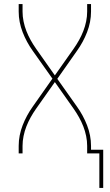

<svg xmlns="http://www.w3.org/2000/svg" viewBox="-20 -755 540 945"><path d="M469 170V0H409V-37Q409 -61 404 -85.5Q399 -110 390 -133Q381 -156 369 -177.5Q357 -199 343 -219L250 -351L157 -219Q143 -199 131 -177.5Q119 -156 110 -133Q101 -110 96 -85.5Q91 -61 91 -37V0H72V-37Q72 -63 77 -88.5Q82 -114 91.5 -138.5Q101 -163 113.5 -186Q126 -209 141 -230L238 -368L141 -505Q126 -526 113.5 -549Q101 -572 91.5 -596.5Q82 -621 77 -646.5Q72 -672 72 -698V-735H91V-698Q91 -674 96 -649.5Q101 -625 110 -602Q119 -579 131 -557.5Q143 -536 157 -516L250 -384L343 -516Q357 -536 369 -557.5Q381 -579 390 -602Q399 -625 404 -649.5Q409 -674 409 -698V-735H428V-698Q428 -672 423 -646.5Q418 -621 408.5 -596.5Q399 -572 386.5 -549Q374 -526 359 -505L262 -367L359 -230Q374 -209 386.5 -186Q399 -163 408.5 -138.5Q418 -114 423 -88.5Q428 -63 428 -37V-18H488V170Z"/></svg>

Font: Iosevka Term Curly Thin
Style: Regular
Weight: 100
Designer: Belleve Invis
Foundry: Belleve Invis
Version: Version 32.3.0